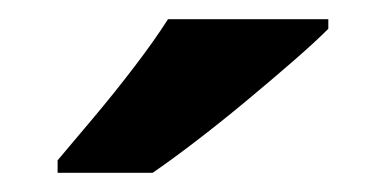

<svg xmlns="http://www.w3.org/2000/svg" viewBox="-20 -786 402 200"><path d="M322 -756Q308 -742 285 -722Q262 -702 235.5 -680Q209 -658 183.5 -638.5Q158 -619 139 -606H40V-619Q56 -638 77.5 -663.5Q99 -689 120 -716.5Q141 -744 155 -766H322Z"/></svg>

Font: Noto Sans Malayalam
Style: Regular
Weight: 400
Designer: Jelle Bosma - Monotype Design Team
Foundry: Monotype Imaging Inc.
Version: Version 2.103